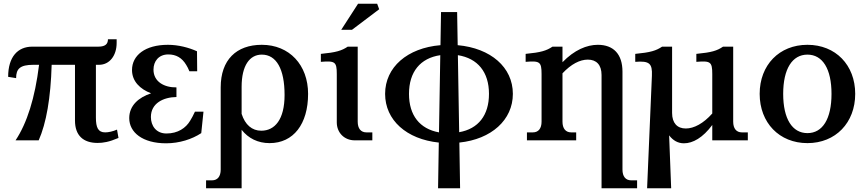

<svg xmlns="http://www.w3.org/2000/svg" viewBox="-20 -758 4677 1037"><path d="M498 -123V-408H515C572 -408 610 -458 610 -526V-546H563C563 -523 552 -506 511 -506H154C76 -506 24 -451 24 -343L67 -336C67 -386 88 -408 160 -408H191C169 -229 126 -93 64 0H189C230 -93 254 -229 259 -408H385V-107C385 -26 430 14 507 14C537 14 569 9 620 -13L612 -58C589 -48 566 -43 548 -43C510 -43 498 -69 498 -123Z M678 -120C678 -43 750 16 877 16C949 16 1017 -6 1067 -39L1079 -155H1033C1024 -135 1015 -119 1007 -106C984 -67 941 -37 879 -37C823 -37 795 -79 795 -126C795 -201 863 -233 933 -234V-286C868 -285 809 -316 809 -382C809 -427 837 -464 889 -464C931 -464 963 -446 986 -407C991 -400 998 -385 1003 -373H1045L1044 -481C1000 -501 943 -516 887 -516C764 -516 693 -459 693 -380C693 -319 736 -277 796 -254C729 -232 678 -188 678 -120Z M1172 -286V158C1172 195 1155 216 1125 216H1093V259H1285V-57C1321 -11 1373 15 1436 15C1565 15 1644 -88 1644 -251C1644 -407 1543 -516 1394 -516C1257 -516 1172 -435 1172 -286ZM1285 -143V-289C1285 -405 1329 -463 1394 -463C1473 -463 1517 -385 1517 -245C1517 -112 1464 -52 1391 -52C1341 -52 1304 -84 1285 -143Z M1912 -101V-506H1858C1825 -484 1796 -475 1713 -467V-424C1789 -430 1799 -425 1799 -358V-97C1799 -41 1840 0 1896 0H1991V-43H1959C1929 -43 1912 -64 1912 -101ZM1823 -597H1881L2028 -708L2017 -738H1914Z M2362 -693 2359 -514C2180 -499 2060 -395 2060 -251C2060 -109 2176 -6 2350 12L2346 259H2465L2461 12C2634 -6 2750 -110 2750 -251C2750 -395 2630 -498 2452 -514L2449 -693ZM2189 -251C2189 -370 2250 -444 2358 -460L2351 -43C2247 -62 2189 -135 2189 -251ZM2453 -460C2560 -443 2621 -369 2621 -251C2621 -135 2563 -62 2460 -44Z M3018 -101V-362C3065 -412 3112 -436 3155 -436C3201 -436 3229 -408 3229 -353V259H3421V216H3389C3359 216 3342 195 3342 158V-371C3342 -466 3293 -516 3209 -516C3149 -516 3082 -488 3018 -422V-506H2964C2931 -484 2902 -475 2819 -467V-424C2895 -430 2905 -425 2905 -358V-101C2905 -64 2888 -43 2858 -43H2826V0H3092V-43H3065C3035 -43 3018 -64 3018 -101Z M3940 -101V-506H3885C3853 -484 3824 -475 3741 -467V-424C3817 -430 3827 -425 3827 -358V-145C3779 -91 3728 -64 3684 -64C3638 -64 3610 -93 3610 -148V-506H3556C3523 -484 3494 -475 3411 -467V-424C3487 -430 3504 -416 3501 -349L3475 259H3605L3594 -27C3615 1 3642 16 3674 16C3722 16 3776 -14 3827 -83V0H4019V-43H3987C3957 -43 3940 -64 3940 -101Z M4341 -39C4259 -39 4210 -116 4210 -251C4210 -386 4259 -463 4341 -463C4423 -463 4471 -386 4471 -251C4471 -116 4423 -39 4341 -39ZM4083 -251C4083 -95 4189 15 4341 15C4493 15 4599 -95 4599 -251C4599 -407 4493 -516 4341 -516C4189 -516 4083 -407 4083 -251Z"/></svg>

Font: LT Superior Serif Semibold
Style: Regular
Weight: 600
Designer: Daniel Lyons
Foundry: LyonsType
Version: Version 2.120;FEAKit 1.0